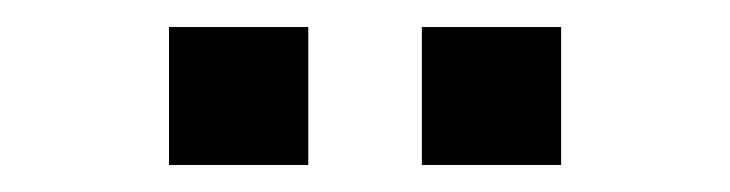

<svg xmlns="http://www.w3.org/2000/svg" viewBox="-20 -726 540 142"><path d="M292 -604V-706H395V-604ZM105 -604V-706H208V-604Z"/></svg>

Font: Nunito Sans 11pt SemiBold
Style: Regular
Weight: 600
Version: Version 3.101;gftools[0.9.27]